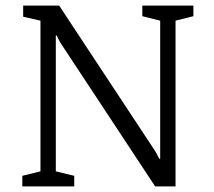

<svg xmlns="http://www.w3.org/2000/svg" viewBox="-20 -668 767 688"><path d="M60 0V-38L125 -54V-594L63 -608V-648H192L537 -125L551 -99H554V-594L490 -610V-648H673V-610L609 -594V0H536L195 -517L183 -541H180V-54L246 -38V0Z"/></svg>

Font: Faustina Light Light
Style: Regular
Weight: 300
Version: Version 1.200